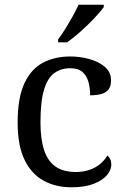

<svg xmlns="http://www.w3.org/2000/svg" viewBox="-20 -786 532 816"><path d="M283 10Q217 10 165.5 -18Q114 -46 84.5 -106.5Q55 -167 55 -265Q55 -372 84.5 -433.5Q114 -495 164.5 -520.5Q215 -546 278 -546Q320 -546 360 -535Q400 -524 426 -501.5Q452 -479 452 -444Q452 -421 442 -407Q432 -393 412.5 -387Q393 -381 363 -381Q363 -413 355.5 -439Q348 -465 330 -480.5Q312 -496 278 -496Q240 -496 211.5 -476Q183 -456 167.5 -406Q152 -356 152 -266Q152 -195 167.5 -148Q183 -101 216 -78Q249 -55 303 -55Q334 -55 360 -64Q386 -73 405.5 -89Q425 -105 436 -125Q444 -119 448.5 -109.5Q453 -100 453 -86Q453 -63 434 -41Q415 -19 377.5 -4.5Q340 10 283 10ZM227 -619Q242 -638 258 -664Q274 -690 289 -717Q304 -744 314 -766H421V-756Q412 -743 394 -723Q376 -703 353.5 -681Q331 -659 308 -639.5Q285 -620 265 -606H227Z"/></svg>

Font: Noto Serif Tamil
Style: Italic
Weight: 400
Italic angle: -12°
Designer: Indian Type Foundry, Tom Grace, and the Monotype Design Team
Foundry: Monotype Imaging Inc.
Version: Version 2.003